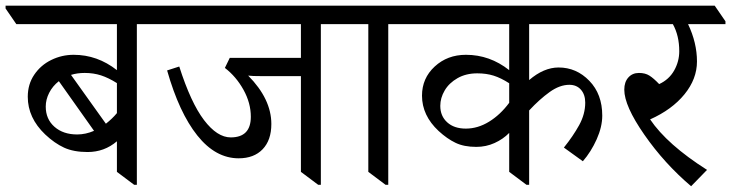

<svg xmlns="http://www.w3.org/2000/svg" viewBox="-62 -642 2560 672"><path d="M532.7 -557.6H417V4.9H407.7L347.2 -40.5V-147.5Q303.2 -109.9 244.6 -109.9Q195.8 -109.9 162.4 -125.2Q128.9 -140.6 96.2 -171.4Q35.2 -229.5 35.2 -303.2Q35.2 -347.2 57.9 -380.6Q80.6 -414.1 117.4 -432.1Q154.3 -450.2 195.8 -450.2Q278.8 -450.2 347.2 -396.5V-557.6H-4.9L-42.5 -612.3V-622.1H495.1L532.7 -567.4ZM347.2 -246.1V-351.1Q317.9 -369.6 291.5 -378.2Q265.1 -386.7 234.4 -386.7Q208.5 -386.7 186.5 -379.9L308.6 -209Q331.1 -226.6 347.2 -246.1ZM267.1 -184.1 144 -357.9Q122.1 -340.8 110.1 -317.1Q98.1 -293.5 98.1 -269Q98.1 -225.1 128.7 -198.2Q159.2 -171.4 208 -171.4Q237.8 -171.4 267.1 -184.1Z M1176.8 -557.6H1061V4.9H1051.8L991.2 -40.5V-375.5H857.4Q817.9 -375.5 806.6 -377.4Q887.7 -295.4 887.7 -208Q887.7 -151.4 857.2 -119.6Q826.7 -87.9 773.4 -87.9Q692.4 -87.9 628.7 -167.7Q564.9 -247.6 522.9 -395.5L565.4 -409.2Q606 -282.2 652.1 -221.7Q698.2 -161.1 745.6 -161.1Q815.9 -161.1 815.9 -233.4Q815.9 -281.2 790.3 -327.6Q764.6 -374 725.1 -404.3L742.2 -439.5H991.2V-557.6H495.1L457.5 -612.3V-622.1H1139.2L1176.8 -567.4Z M1412.6 -557.6H1296.9V4.9H1287.6L1227.1 -40.5V-557.6H1139.2L1101.6 -612.3V-622.1H1375L1412.6 -567.4Z M1790 -557.6V-361.8Q1841.3 -405.8 1893.1 -405.8Q1955.6 -405.8 2000.7 -359.1Q2045.9 -312.5 2045.9 -237.3Q2045.9 -198.2 2026.4 -154.5Q2006.8 -110.8 1978 -77.6L1911.6 -125.5Q1943.8 -165.5 1965.1 -204.1Q1986.3 -242.7 1986.3 -282.7Q1986.3 -311 1971.2 -328.1Q1956.1 -345.2 1930.7 -345.2Q1897 -345.2 1861.6 -319.8Q1826.2 -294.4 1790 -255.4V4.9H1780.8L1720.2 -40.5V-176.8Q1698.7 -154.8 1668.9 -141.4Q1639.2 -127.9 1605 -127.9Q1562 -127.9 1532.5 -142.1Q1502.9 -156.2 1473.1 -183.6Q1415 -237.8 1415 -307.1Q1415 -368.2 1459.5 -409.2Q1503.9 -450.2 1568.8 -450.2Q1652.3 -450.2 1720.2 -396.5V-557.6H1375L1337.4 -612.3V-622.1H2076.2L2113.8 -567.4V-557.6ZM1720.2 -282.2V-350.6Q1691.4 -369.1 1665.8 -377.2Q1640.1 -385.3 1608.4 -385.3Q1568.8 -385.3 1539.3 -368.4Q1509.8 -351.6 1494.4 -325.4Q1479 -299.3 1479 -271.5Q1479 -235.8 1503.2 -213.9Q1527.3 -191.9 1568.4 -191.9Q1610.4 -191.9 1649.7 -216.1Q1689 -240.2 1720.2 -282.2Z M2477.1 -557.6H2346.2Q2377.4 -492.2 2377.4 -426.8Q2377.4 -365.7 2333.7 -312Q2290 -258.3 2213.4 -224.1Q2272.9 -136.2 2412.6 -47.4L2356.9 9.8Q2263.2 -69.8 2193.1 -170.7Q2123 -271.5 2123 -328.1Q2123 -355 2137.2 -370.8Q2151.4 -386.7 2174.3 -386.7Q2196.3 -386.7 2210.9 -377.4Q2225.6 -368.2 2245.1 -347.7Q2279.3 -363.3 2297.4 -395Q2315.4 -426.8 2315.4 -462.9Q2315.4 -517.1 2293 -557.6H2076.2L2038.6 -612.3V-622.1H2439.5L2477.1 -567.4Z"/></svg>

Font: Noto Serif Devanagari
Style: Regular
Weight: 400
Designer: Monotype Design Team
Foundry: Monotype Imaging Inc.
Version: Version 1.01